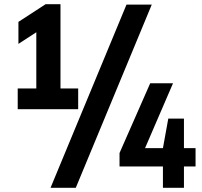

<svg xmlns="http://www.w3.org/2000/svg" viewBox="-20 -830 967 918"><path d="M153.6 -318V-738.3L198.2 -704.8L68.1 -620.2V-725.4L198.2 -810H269.2V-318ZM64.7 -308V-407.1H353.8V-308ZM221.6 68 584.8 -808H705.6L342.3 68ZM551.5 -34.1V-98.4L698.2 -432H807.3L663.4 -98.4L649.4 -121.7H915V-34.1ZM759 68V-121.7L784.6 -263H859.5V68Z"/></svg>

Font: Encode Sans SC Condensed Thin
Style: Regular
Weight: 100
Width: 3
Designer: Multiple Designers
Foundry: Impallari Type
Version: Version 3.002